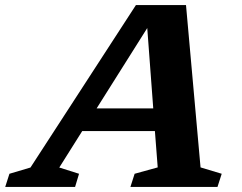

<svg xmlns="http://www.w3.org/2000/svg" viewBox="-84 -733 948 753"><path d="M702.5 -76.5 785.5 -51.5 769 0H427.5L444 -51.5L534.5 -76.5L523.5 -219H238.5L148.5 -76L226 -51.5L210.5 0H-63.5L-47 -51.5L35.5 -76L449 -713H645.5ZM295 -308H517L493.5 -623Z"/></svg>

Font: Newsreader Caption SemiBold
Style: Italic
Weight: 600
Italic angle: -17°
Designer: Hugues Gentile
Foundry: Production Type
Version: Version 1.001